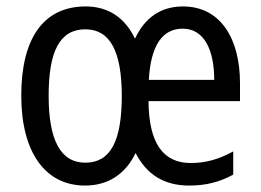

<svg xmlns="http://www.w3.org/2000/svg" viewBox="-20 -566 810 596"><path d="M548 -546C480 -546 430 -512 399 -446C367 -513 314 -546 246 -546C115 -546 46 -447 46 -269C46 -94 120 10 244 10C315 10 369 -25 401 -91C435 -24 490 10 567 10C620 10 662 -1 704 -24V-96C660 -72 620 -60 572 -60C486 -60 442 -122 441 -252H725V-308C725 -444 666 -546 548 -546ZM547 -477C615 -477 645 -409 645 -318H442C448 -425 484 -477 547 -477ZM245 -475C322 -475 358 -406 358 -268C358 -128 323 -61 245 -61C168 -61 131 -131 131 -269C131 -406 165 -475 245 -475Z"/></svg>

Font: Noto Sans Lao Looped Condensed
Style: Regular
Weight: 400
Width: 3
Designer: Mark Frömberg, Ben Mitchell
Foundry: The Fontpad Ltd
Version: Version 1.003